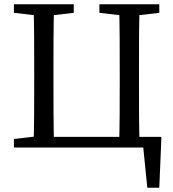

<svg xmlns="http://www.w3.org/2000/svg" viewBox="-20 -690 810 898"><path d="M45 0H185V-55H175L45 -40V0ZM45 -630 175 -615H195L325 -630V-670H45V-630ZM137 0H233C230 -101 230 -205 230 -310V-360C230 -463 230 -567 233 -670H137C140 -569 140 -465 140 -360V-310C140 -207 140 -103 137 0ZM185 0H700L645 -50L669 188H725L735 -50H185V0ZM445 -630 575 -615H595L725 -630V-670H445V-630ZM537 0H633C630 -101 630 -205 630 -310V-360C630 -463 630 -567 633 -670H537C540 -569 540 -465 540 -360V-310C540 -207 540 -103 537 0Z"/></svg>

Font: Source Serif Variable
Style: Regular
Weight: 389
Designer: Frank Grießhammer
Foundry: Adobe Systems Incorporated
Version: Version 3.001;hotconv 1.0.111;makeotfexe 2.5.65597